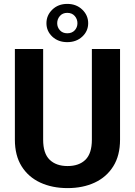

<svg xmlns="http://www.w3.org/2000/svg" viewBox="-20 -965 699 995"><path d="M456.1 -710.9H602.1V-241.2Q602.1 -159.2 567.1 -103.3Q532.2 -47.4 470.9 -18.8Q409.7 9.8 330.1 9.8Q250.5 9.8 188.7 -18.8Q127 -47.4 92 -103.3Q57.1 -159.2 57.1 -241.2V-710.9H203.6V-241.2Q203.6 -169.9 237.3 -137.2Q271 -104.5 330.1 -104.5Q389.6 -104.5 422.9 -137.2Q456.1 -169.9 456.1 -241.2ZM220.7 -844.7Q220.7 -885.7 251.2 -915.3Q281.7 -944.8 328.6 -944.8Q375.5 -944.8 406.2 -915.3Q437 -885.7 437 -844.7Q437 -803.7 406.2 -775.1Q375.5 -746.6 328.6 -746.6Q281.7 -746.6 251.2 -775.1Q220.7 -803.7 220.7 -844.7ZM276.4 -844.7Q276.4 -823.7 290.5 -808.1Q304.7 -792.5 328.6 -792.5Q353 -792.5 367.2 -807.9Q381.3 -823.2 381.3 -844.7Q381.3 -866.2 367.2 -882.3Q353 -898.4 328.6 -898.4Q304.7 -898.4 290.5 -882.3Q276.4 -866.2 276.4 -844.7Z"/></svg>

Font: Vazirmatn RD UI
Style: Bold
Weight: 700
Designer: Saber Rastikerdar
Foundry: Saber Rastikerdar
Version: Version 33.003